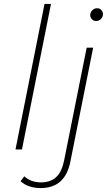

<svg xmlns="http://www.w3.org/2000/svg" viewBox="-20 -762 555 979"><path d="M59 0 207 -742H240L92 0ZM187 197Q156 197 129.5 188Q103 179 85 162L104 137Q138 168 189 168Q237 168 266 141.5Q295 115 307 56L422 -519H455L339 61Q313 197 187 197ZM470 -655Q457 -655 448.5 -664Q440 -673 440 -685Q440 -699 450.5 -709.5Q461 -720 475 -720Q488 -720 496.5 -711Q505 -702 505 -690Q505 -676 495 -665.5Q485 -655 470 -655Z"/></svg>

Font: Montserrat Thin ExtraLight
Style: Italic
Weight: 250
Italic angle: -11.3°
Version: Version 9.000